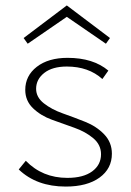

<svg xmlns="http://www.w3.org/2000/svg" viewBox="-20 -681 483 707"><path d="M226 -619 82 -520 67 -541 226 -661 385 -541 370 -520ZM113 -354Q113 -323 141.5 -300.5Q170 -278 211 -263.5Q252 -249 293.5 -232.5Q335 -216 363.5 -186.5Q392 -157 392 -115Q392 -60 346.5 -27Q301 6 222 6Q115 6 49 -57L75 -89Q136 -26 228 -26Q287 -26 319.5 -50Q352 -74 352 -113Q352 -148 323.5 -172Q295 -196 254 -210.5Q213 -225 171.5 -240Q130 -255 101.5 -282.5Q73 -310 73 -350Q73 -402 115.5 -435Q158 -468 229 -468Q323 -468 379 -421L357 -390Q306 -436 226 -436Q173 -436 143 -412.5Q113 -389 113 -354Z"/></svg>

Font: EauTestSC Light
Style: Regular
Weight: 300
Designer: Christian Thalmann (Catharsis Fonts)
Version: Version 0.001;PS 000.001;hotconv 1.0.88;makeotf.lib2.5.64775